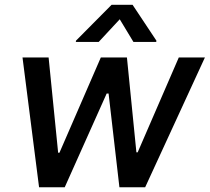

<svg xmlns="http://www.w3.org/2000/svg" viewBox="-20 -787 881 807"><path d="M184.3 -545.5 224.4 -144.9H229.8L403.8 -545.5H513.5L553.3 -146.7H558.6L731.5 -545.5H841.3L590.2 0H481.9L436.4 -393.8H428.3L252.1 0H144.2L74.6 -545.5ZM299.4 -616.1 448.9 -766.7H537.3L637.4 -616.1L636.7 -610.8H540.8L483.3 -706L394.9 -610.8H298.7Z"/></svg>

Font: Inter P Medium
Style: Italic
Weight: 500
Italic angle: 9.39999°
Designer: Rasmus Andersson
Foundry: rsms
Version: Version 3.018;git-588b23468